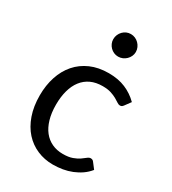

<svg xmlns="http://www.w3.org/2000/svg" viewBox="-180 -830 839 934"><g transform="rotate(30 239.0 -363.0)"><path d="M423 -416.5Q419 -411 415 -408Q411 -405 404 -405Q396.5 -405 387.5 -411.2Q378.5 -417.5 365.2 -425Q352 -432.5 332.8 -438.8Q313.5 -445 285.5 -445Q248 -445 219.5 -431.8Q191 -418.5 171.8 -393.5Q152.5 -368.5 142.8 -333Q133 -297.5 133 -253.5Q133 -207.5 143.5 -171.8Q154 -136 173.2 -111.8Q192.5 -87.5 219.8 -74.8Q247 -62 281 -62Q313.5 -62 334.5 -69.8Q355.5 -77.5 369.2 -87Q383 -96.5 392.2 -104.2Q401.5 -112 410.5 -112Q421.5 -112 427.5 -103.5L452.5 -71Q436 -50.5 415 -36Q394 -21.5 369.8 -11.8Q345.5 -2 319 2.5Q292.5 7 265 7Q217.5 7 176.8 -10.5Q136 -28 106 -61.2Q76 -94.5 59 -143Q42 -191.5 42 -253.5Q42 -310 57.8 -358Q73.5 -406 103.8 -440.8Q134 -475.5 178.2 -495Q222.5 -514.5 280 -514.5Q333.5 -514.5 374.2 -497.2Q415 -480 446.5 -448.5ZM341.5 -669Q341.5 -656 336.2 -644.8Q331 -633.5 322.2 -625Q313.5 -616.5 302 -611.5Q290.5 -606.5 277.5 -606.5Q264.5 -606.5 253.2 -611.5Q242 -616.5 233.5 -625Q225 -633.5 220 -644.8Q215 -656 215 -669Q215 -682 220 -693.8Q225 -705.5 233.5 -714.2Q242 -723 253.2 -728Q264.5 -733 277.5 -733Q290.5 -733 302 -728Q313.5 -723 322.2 -714.2Q331 -705.5 336.2 -693.8Q341.5 -682 341.5 -669Z"/></g></svg>

Font: Lato 2
Style: Regular
Weight: 400
Designer: Lukasz Dziedzic with Adam Twardoch and Botio Nikoltchev
Foundry: tyPoland Lukasz Dziedzic
Version: Version 2.015; 2015-08-06; http://www.latofonts.com/